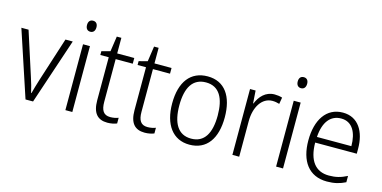

<svg xmlns="http://www.w3.org/2000/svg" viewBox="-72 -1109 2979 1498"><g transform="rotate(15 1417.5 -360.0)"><path d="M178 0H239L417 -532H358L244 -177C231 -135 218 -92 210 -60H207C199 -96 187 -140 173 -181L60 -532H2Z M529 -730C504 -730 491 -713 491 -686C491 -658 505 -641 529 -641C553 -641 567 -658 567 -686C567 -713 554 -730 529 -730ZM556 -532H500V0H556Z M851 -38C797 -38 776 -73 776 -141V-486H914V-532H776V-658H739L721 -535L652 -517V-486H720V-139C720 -36 761 10 841 10C871 10 897 4 917 -4V-50C900 -43 876 -38 851 -38Z M1152 -38C1098 -38 1077 -73 1077 -141V-486H1215V-532H1077V-658H1040L1022 -535L953 -517V-486H1021V-139C1021 -36 1062 10 1142 10C1172 10 1198 4 1218 -4V-50C1201 -43 1177 -38 1152 -38Z M1716 -267C1716 -436 1644 -542 1506 -542C1368 -542 1291 -441 1291 -267C1291 -96 1369 10 1503 10C1643 10 1716 -96 1716 -267ZM1349 -267C1349 -411 1399 -493 1505 -493C1614 -493 1659 -404 1659 -267C1659 -124 1611 -39 1504 -39C1397 -39 1349 -125 1349 -267Z M2046 -541C1974 -541 1928 -490 1904 -430H1901L1894 -532H1849V0H1904V-287C1904 -401 1958 -488 2043 -488C2063 -488 2082 -484 2099 -479L2108 -532C2089 -538 2068 -541 2046 -541Z M2231 -730C2206 -730 2193 -713 2193 -686C2193 -658 2207 -641 2231 -641C2255 -641 2269 -658 2269 -686C2269 -713 2256 -730 2231 -730ZM2258 -532H2202V0H2258Z M2598 -542C2465 -542 2392 -429 2392 -263C2392 -97 2467 10 2614 10C2673 10 2717 -1 2763 -24V-75C2712 -49 2672 -39 2617 -39C2508 -39 2449 -116 2448 -260H2784V-300C2784 -437 2723 -542 2598 -542ZM2597 -494C2687 -494 2728 -415 2728 -306H2450C2458 -430 2512 -494 2597 -494Z"/></g></svg>

Font: Noto Sans Ethiopic SemiCondensed Light
Style: Regular
Weight: 300
Width: 4
Designer: Monotype Design Team
Foundry: Monotype Imaging Inc.
Version: Version 2.102